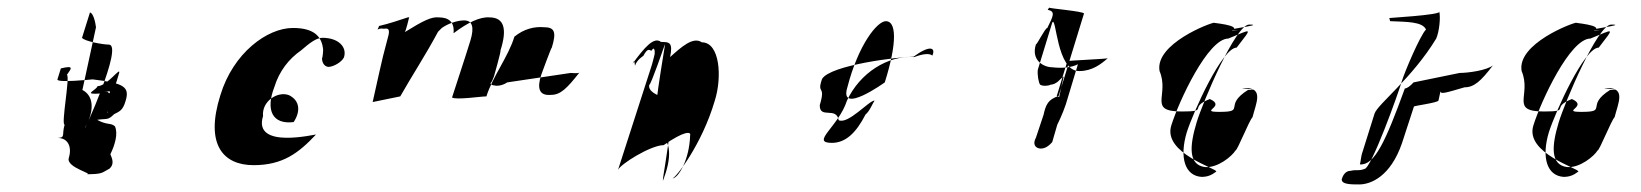

<svg xmlns="http://www.w3.org/2000/svg" viewBox="-20 -484 4341 508"><path d="M132 -274 141 -303C178 -312 168 -302 157 -286C166 -282 141 -154 151 -154C143 -128 154 -120 133 -119C160 -119 171 -95 162 -66C154 -40 234 -23 207 -23C253 -23 249 -27 270 -38C283 -50 277 -64 272 -76C284 -100 293 -131 284 -150C272 -160 264 -152 237 -167C264 -171 265 -165 282 -182C296 -189 305 -192 312 -216C324 -254 309 -264 225 -274C225 -274 129 -264 132 -274ZM197 -384C203 -375 252 -366 268 -366C308 -366 198 -126 205 -147C226 -182 233 -228 198 -246L234 -412C232 -428 226 -450 218 -451ZM230 -236C256 -236 256 -240 262 -251C281 -253 265 -178 263 -186C278 -208 283 -232 269 -238C262 -240 271 -241 256 -241C282 -241 285 -256 295 -290C301 -311 264 -256 238 -256C235 -246 206 -236 230 -236Z M563 -232C522 -102 570 -47 651 -47C728 -47 770 -79 816 -128C818 -130 648 -87 676 -177C672 -216 715 -244 745 -232C773 -218 776 -190 757 -161C701 -154 682 -192 706 -254C719 -296 744 -328 777 -351C799 -370 817 -384 833 -384C875 -384 899 -360 890 -332C884 -320 864 -308 850 -307C840 -307 832 -316 832 -330C834 -332 835 -350 835 -352C832 -386 813 -410 755 -410C687 -410 597 -344 563 -232Z M979 -406C989 -410 990 -408 996 -408C1013 -411 1011 -400 1004 -376C989 -322 979 -270 966 -214L1039 -229C1069 -282 1107 -340 1139 -400L1149 -410C1166 -422 1190 -430 1208 -430C1230 -430 1235 -412 1225 -378C1209 -326 1192 -276 1176 -226C1187 -219 1253 -229 1267 -229C1283 -281 1325 -334 1341 -387C1367 -408 1394 -414 1419 -412C1447 -412 1453 -400 1440 -358C1439 -360 1412 -286 1412 -286C1401 -252 1405 -230 1438 -233C1463 -233 1480 -250 1513 -292C1509 -289 1495 -291 1490 -291L1322 -266C1309 -257 1294 -256 1288 -258C1284 -258 1277 -260 1278 -264C1281 -266 1285 -277 1287 -282C1287 -282 1307 -352 1304 -350C1323 -409 1313 -438 1275 -438C1250 -440 1217 -424 1180 -396C1183 -426 1167 -438 1141 -438C1122 -440 1101 -430 1051 -399C1054 -402 1062 -436 1062 -436C1065 -439 1059 -438 1059 -438C1034 -430 1012 -422 982 -415C985 -418 979 -406 979 -406Z M1654 -316C1685 -358 1710 -388 1729 -373C1751 -373 1761 -372 1753 -333C1783 -360 1814 -388 1837 -372C1885 -372 1891 -279 1871 -217C1837 -101 1767 -12 1759 -12C1774 -12 1804 -60 1806 -126C1809 -137 1789 -137 1736 -100C1702 -100 1620 -49 1615 -34L1704 -310C1707 -319 1715 -352 1712 -342C1713 -346 1712 -364 1704 -350C1698 -350 1695 -360 1682 -336C1682 -336 1665 -326 1660 -310C1660 -310 1659 -331 1654 -316ZM1698 -260C1693 -244 1719 -228 1743 -228C1780 -225 1720 41 1737 -14C1760 -76 1753 -122 1718 -127C1695 -127 1744 -381 1739 -366C1739 -366 1701 -256 1698 -260Z M2155 -275C2176 -312 2360 -334 2397 -334C2441 -366 2456 -358 2447 -337C2438 -344 2420 -341 2399 -333C2329 -338 2255 -291 2221 -218C2199 -149 2123 -106 2181 -106C2217 -106 2245 -132 2270 -181C2281 -190 2287 -207 2294 -218C2279 -218 2224 -154 2199 -166C2193 -203 2148 -168 2149 -206C2166 -262 2140 -232 2155 -275ZM2222 -253C2199 -178 2321 -266 2321 -266C2355 -374 2351 -428 2324 -428C2301 -428 2251 -366 2222 -253Z M2721 -367C2723 -364 2745 -410 2751 -410C2767 -442 2773 -454 2752 -458L2756 -464C2751 -462 2850 -454 2848 -448L2781 -230C2753 -221 2747 -207 2741 -180L2721 -120C2711 -102 2720 -92 2732 -91C2746 -90 2757 -100 2764 -108L2782 -170C2796 -205 2798 -222 2776 -230L2804 -322C2805 -324 2910 -328 2911 -330C2894 -315 2870 -296 2836 -296C2775 -294 2775 -446 2764 -424L2726 -300C2724 -287 2728 -265 2732 -260C2738 -256 2752 -256 2760 -260C2765 -260 2775 -263 2783 -272C2783 -272 2796 -285 2794 -280L2775 -194C2733 -118 2739 -96 2737 -96C2749 -96 2784 -160 2800 -208L2832 -314C2815 -305 2789 -303 2764 -306C2742 -306 2707 -324 2721 -367Z M3048 -296C3075 -232 3015 -189 3107 -189C3181 -189 3122 -199 3181 -222C3226 -202 3150 -188 3206 -188C3278 -188 3215 -204 3282 -246C3330 -246 3240 -251 3276 -251C3324 -251 3303 -210 3294 -174C3285 -165 3254 -86 3249 -86C3240 -71 3202 -39 3168 -42C3124 -48 3127 -97 3146 -160C3162 -213 3249 -419 3285 -419C3333 -419 3203 -404 3239 -404C3287 -404 3202 -402 3238 -402C3272 -418 3177 -424 3193 -424C3183 -424 3035 -368 3048 -296ZM3079 -152C3099 -216 3176 -382 3230 -382C3294 -408 3295 -414 3252 -358C3214 -358 3138 -190 3120 -134C3100 -67 3115 -19 3159 -16C3174 -16 3185 -20 3198 -30C3202 -38 3056 -78 3079 -152Z M3656 -436 3658 -428C3703 -426 3743 -427 3753 -406C3737 -390 3695 -290 3689 -269C3680 -238 3608 -37 3590 -37C3575 -31 3570 -36 3553 -32C3540 -32 3533 -20 3530 -10C3529 4 3554 4 3576 4C3608 4 3659 -18 3689 -104L3721 -202C3720 -204 3784 -212 3786 -218L3792 -246C3787 -231 3809 -240 3855 -253C3880 -253 3898 -269 3930 -311C3914 -298 3865 -291 3842 -291L3720 -266C3712 -257 3703 -250 3697 -250C3646 -110 3617 -46 3578 -49C3580 -54 3581 -72 3585 -82L3617 -184C3626 -209 3717 -278 3780 -382C3788 -400 3792 -438 3788 -454C3800 -444 3638 -436 3656 -436Z M4006 -296C4033 -232 3973 -189 4065 -189C4139 -189 4080 -199 4139 -222C4184 -202 4108 -188 4164 -188C4236 -188 4173 -204 4240 -246C4288 -246 4198 -251 4234 -251C4282 -251 4261 -210 4252 -174C4243 -165 4212 -86 4207 -86C4198 -71 4160 -39 4126 -42C4082 -48 4085 -97 4104 -160C4120 -213 4207 -419 4243 -419C4291 -419 4161 -404 4197 -404C4245 -404 4160 -402 4196 -402C4230 -418 4135 -424 4151 -424C4141 -424 3993 -368 4006 -296ZM4037 -152C4057 -216 4134 -382 4188 -382C4252 -408 4253 -414 4210 -358C4172 -358 4096 -190 4078 -134C4058 -67 4073 -19 4117 -16C4132 -16 4143 -20 4156 -30C4160 -38 4014 -78 4037 -152Z"/></svg>

Font: Zinc
Style: Obl
Weight: 400
Version: Version 1